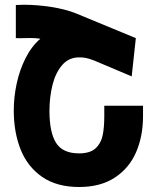

<svg xmlns="http://www.w3.org/2000/svg" viewBox="-20 -752 640 788"><path d="M36.5 -298.5Q36.5 -352 48.2 -407.8Q60 -463.5 84.5 -512.5Q109 -561.5 145.5 -593Q129.5 -596 101.5 -596Q86.5 -596 79 -595.5Q70.5 -595.5 62 -595.2Q53.5 -595 45 -595.5V-731.5Q66 -732.5 77 -732.5Q133 -732.5 191.5 -723.2Q250 -714 292 -697L537.5 -595.5L520.5 -438.5L365.5 -504Q343.5 -512 332.2 -514.2Q321 -516.5 304.5 -516.5Q262.5 -516.5 235.2 -485Q208 -453.5 195.5 -403.5Q183 -353.5 183 -296.5Q183 -208.5 210.2 -165.5Q237.5 -122.5 304.5 -122.5Q348.5 -122.5 371 -142.2Q393.5 -162 400.8 -194.2Q408 -226.5 408 -275V-318H567V-275Q567 -193 538.5 -127.2Q510 -61.5 451 -23Q392 15.5 305 15.5Q213 15.5 153 -26Q93 -67.5 64.8 -138.2Q36.5 -209 36.5 -298.5Z"/></svg>

Font: JuliaMono Black
Style: Regular
Weight: 900
Monospace: yes
Designer: cormullion
Foundry: corm
Version: Version 0.054; ttfautohint (v1.8.4)